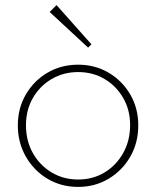

<svg xmlns="http://www.w3.org/2000/svg" viewBox="-20 -724 613 754"><path d="M287 10Q220 10 166.5 -22Q113 -54 81.5 -109Q50 -164 50 -232Q50 -299 81.5 -353Q113 -407 166.5 -438.5Q220 -470 287 -470Q353 -470 406.5 -438.5Q460 -407 491.5 -353Q523 -299 523 -232Q523 -163 491.5 -108.5Q460 -54 406.5 -22Q353 10 287 10ZM287 -19Q345 -19 391 -47Q437 -75 464 -123.5Q491 -172 491 -233Q491 -292 464 -339Q437 -386 391 -413.5Q345 -441 287 -441Q229 -441 182.5 -413.5Q136 -386 109 -339Q82 -292 82 -232Q82 -171 109 -123Q136 -75 182.5 -47Q229 -19 287 -19ZM326 -537 175 -677 202 -704 339 -550Z"/></svg>

Font: Outfit Thin
Style: Regular
Weight: 100
Designer: Rodrigo Fuenzalida
Foundry: fragTYPE
Version: Version 1.000